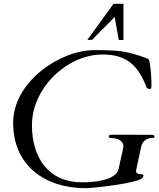

<svg xmlns="http://www.w3.org/2000/svg" viewBox="-20 -971 833 1004"><path d="M429.2 13.2C459 13.2 628.4 -4.9 698.2 -27.3C712.4 -31.7 730 -39.1 730 -54.2C730 -57.6 728 -59.6 721.2 -59.6C709.5 -59.6 691.4 -61 691.4 -76.2C691.4 -77.6 691.4 -79.1 691.9 -81.1C699.7 -116.2 711.4 -171.9 718.8 -206.1C723.6 -229 744.6 -249 772 -249C782.2 -249 788.1 -250.5 788.1 -256.3C788.1 -264.6 780.8 -266.1 772 -266.1C762.2 -266.1 577.1 -266.6 563 -266.6C553.2 -266.6 548.8 -263.7 548.8 -257.8C548.8 -253.4 552.7 -249 563 -249C593.3 -249 625.5 -235.4 625.5 -206.5C625.5 -203.1 625 -199.7 624 -195.8L600.1 -87.9C586.9 -27.8 473.1 -17.6 409.2 -17.6C233.4 -17.6 147 -146.5 147 -316.4C147 -510.7 330.6 -686 516.1 -686C643.6 -686 696.8 -627.9 738.3 -535.2C745.6 -519 742.2 -505.9 765.1 -505.9C771.5 -505.9 772 -517.6 772 -524.9C772 -563 769.5 -597.7 763.7 -637.2C759.8 -662.6 758.8 -662.6 740.2 -668.9C644.5 -702.6 607.4 -709 474.6 -709C291 -709 48.8 -541.5 48.8 -329.1C48.8 -105 214.8 13.2 429.2 13.2ZM579.6 -882.3 601.1 -761.7H625.5V-951.2H573.7L437 -762.7H461.4Z"/></svg>

Font: Cardo
Style: Italic
Weight: 400
Designer: David J. Perry
Foundry: David J. Perry
Version: Version 0.99